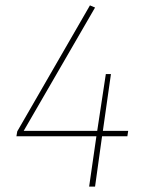

<svg xmlns="http://www.w3.org/2000/svg" viewBox="-20 -693 543 713"><path d="M453 -187H359L333 0H311L338 -187H41L44 -205L314 -673L333 -665L68 -207H341L373 -418H392L362 -207H456Z"/></svg>

Font: FiraGO Thin
Style: Italic
Weight: 100
Italic angle: -8°
Designer: bBox Type GmbH
Foundry: bBox Type GmbH
Version: Version 1.001